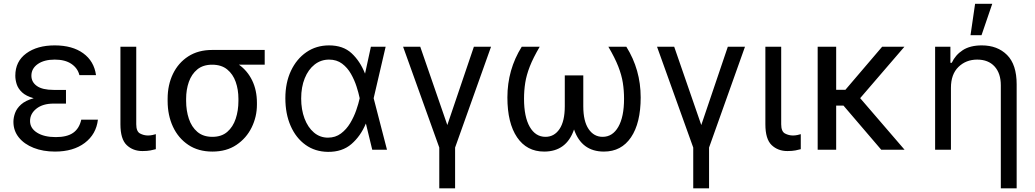

<svg xmlns="http://www.w3.org/2000/svg" viewBox="-20 -793 5482 1017"><path d="M329.5 -284.1V-244.3H264.2Q206.7 -244.3 172.9 -217.5Q139.2 -190.7 139.2 -152Q139.2 -113.6 176.5 -90.2Q213.8 -66.8 275.6 -66.8Q335.2 -66.8 367.5 -89.5Q399.9 -112.2 410.5 -159.1H498.6Q489.7 -82 429 -36Q368.3 9.9 271.3 9.9Q208.1 9.9 158.2 -9.8Q108.3 -29.5 79.7 -65Q51.1 -100.5 51.1 -147.7Q51.1 -170.1 59.8 -194.4Q68.5 -218.8 91.8 -239.7Q115.1 -260.7 158.4 -272.7Q117.9 -284.1 96.9 -303.8Q76 -323.5 68.5 -346.8Q61.1 -370 61.1 -392Q61.1 -467.7 119 -510.1Q176.8 -552.6 269.9 -552.6Q363.3 -552.6 420.8 -510.8Q478.3 -469.1 488.6 -394.9H400.6Q391.7 -431.8 358.3 -454.5Q324.9 -477.3 269.9 -477.3Q213.8 -477.3 180 -453.7Q146.3 -430 146.3 -392Q146.3 -358 175.6 -337.4Q204.9 -316.8 264.2 -316.8H329.5Z M617.9 -545.5H701.7V-134.9Q701.7 -96.6 721.8 -85.9Q741.8 -75.3 764.2 -75.3Q774.9 -75.3 787.5 -77.8Q800.1 -80.3 805.4 -82.4V-2.8Q794.7 0.4 777.3 3.7Q759.9 7.1 734.4 7.1Q684.3 7.1 651.1 -24.5Q617.9 -56.1 617.9 -134.9Z M867.9 -258.5V-269.9Q867.9 -343 896.1 -401.6Q924.4 -460.2 977.1 -494.3Q1029.8 -528.4 1103.7 -528.4H1382.1V-450.3H1245.7Q1290.8 -418.3 1315.9 -366.5Q1340.9 -314.6 1340.9 -248.6V-238.6Q1340.9 -174.7 1313 -117.9Q1285.2 -61.1 1232.4 -25.6Q1179.7 9.9 1105.1 9.9Q1030.5 9.9 977.5 -25.6Q924.4 -61.1 896.1 -121.8Q867.9 -182.5 867.9 -258.5ZM965.9 -269.9V-258.5Q965.9 -207.4 980.3 -164.1Q994.7 -120.7 1025.4 -94.5Q1056.1 -68.2 1105.1 -68.2Q1153.4 -68.2 1183.8 -94.5Q1214.1 -120.7 1228.5 -164.1Q1242.9 -207.4 1242.9 -258.5V-269.9Q1242.9 -318.2 1228.5 -359.2Q1214.1 -400.2 1183.4 -425.2Q1152.7 -450.3 1103.7 -450.3Q1055.4 -450.3 1025 -425.2Q994.7 -400.2 980.3 -359.2Q965.9 -318.2 965.9 -269.9Z M1717.3 11.4Q1649.1 10.7 1598.4 -25.7Q1547.6 -62.1 1519.5 -126.1Q1491.5 -190 1491.5 -272.7Q1491.5 -354.8 1521.1 -417.8Q1550.8 -480.8 1603 -516.7Q1655.2 -552.6 1723 -552.6Q1797.6 -552.6 1842.5 -510.8Q1887.4 -469.1 1913.4 -403.4H1913.7L1944.6 -545.5H2022.7L1959.2 -272.7L2029.8 0H1951.7L1918.3 -137.8H1917.6Q1889.9 -71.7 1841.3 -29.8Q1792.6 12.1 1717.3 11.4ZM1885.3 -272.7 1884.9 -274.1Q1879.6 -300.1 1868.6 -334.5Q1857.6 -369 1839.1 -401.6Q1820.7 -434.3 1792.1 -455.8Q1763.5 -477.3 1723 -477.3Q1679.7 -477.3 1646.3 -451Q1612.9 -424.7 1594.1 -378.2Q1575.3 -331.7 1575.3 -271.3Q1575.3 -212.4 1593 -165.3Q1610.8 -118.3 1642.8 -91.1Q1674.7 -63.9 1717.3 -63.9Q1756.7 -63.9 1785.9 -85.8Q1815 -107.6 1834.9 -140.8Q1854.8 -174 1867 -209.3Q1879.3 -244.7 1884.9 -271.3Z M2115.1 -545.5H2206L2349.4 -130.7L2490.1 -545.5H2581L2390.6 -11.4V204.5H2306.8V-11.4Z M2743.6 -545.5H2838.8Q2804.3 -486.9 2786.4 -441.1Q2768.5 -395.2 2762.1 -354.4Q2755.7 -313.6 2755.7 -269.9Q2755.7 -174 2786 -121.1Q2816.4 -68.2 2869.3 -68.2Q2915.8 -68.2 2943.7 -109.6Q2971.6 -150.9 2971.6 -230.1V-393.5H3069.6V-230.1Q3069.6 -150.9 3097.7 -109.6Q3125.7 -68.2 3171.9 -68.2Q3224.8 -68.2 3255.1 -121.1Q3285.5 -174 3285.5 -269.9Q3285.5 -313.6 3279.1 -354.4Q3272.7 -395.2 3254.8 -441.1Q3236.9 -486.9 3202.4 -545.5H3297.6Q3373.6 -424 3373.6 -277Q3373.6 -141.3 3322.4 -65.7Q3271.3 9.9 3179 9.9Q3060.7 9.9 3020.6 -107.2Q2980.5 9.9 2862.2 9.9Q2770.2 9.9 2718.9 -65.7Q2667.6 -141.3 2667.6 -277Q2667.6 -424 2743.6 -545.5Z M3460.2 -545.5H3551.1L3694.6 -130.7L3835.2 -545.5H3926.1L3735.8 -11.4V204.5H3652V-11.4Z M4034.1 -545.5H4117.9V-134.9Q4117.9 -96.6 4138 -85.9Q4158 -75.3 4180.4 -75.3Q4191.1 -75.3 4203.7 -77.8Q4216.3 -80.3 4221.6 -82.4V-2.8Q4210.9 0.4 4193.5 3.7Q4176.1 7.1 4150.6 7.1Q4100.5 7.1 4067.3 -24.5Q4034.1 -56.1 4034.1 -134.9Z M4409.1 -545.5V-317.5H4458.1L4652.7 -545.5H4770.6L4536.2 -273.1L4771.3 0H4647.7L4447.8 -233.7H4409.1V0H4311.1V-545.5Z M5017 -328.1V0H4933.2V-545.5H5014.2V-460.2H5021.3Q5040.5 -501.8 5079.5 -527.2Q5118.6 -552.6 5180.4 -552.6Q5263.5 -552.6 5314.3 -501.8Q5365.1 -451 5365.1 -346.6V204.5H5281.2V-340.9Q5281.2 -404.8 5248 -441.1Q5214.8 -477.3 5156.2 -477.3Q5096.6 -477.3 5056.8 -438.4Q5017 -399.5 5017 -328.1ZM5120.7 -606.5 5144.9 -772.7H5235.8L5179 -606.5Z"/></svg>

Font: Inter Alia
Style: Regular
Weight: 400
Designer: Rasmus Andersson (Latin, Greek, Cyrillic etc.) and Evan from Shavian.info (Shavian, old style figures)
Foundry: Shavian.info
Version: Version 0.001;git-37ab20767